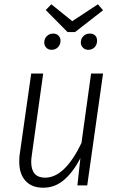

<svg xmlns="http://www.w3.org/2000/svg" viewBox="-20 -867 559 898"><path d="M70 -111Q70 -133 72 -144L126 -523H182L129 -143Q126 -125 126 -110Q126 -36 191 -36Q283 -36 361 -198L406 -523H462L388 0H342L356 -127Q322 -62 279.5 -25.5Q237 11 182 11Q129 11 99.5 -21Q70 -53 70 -111ZM438 -847 462 -819 331 -717H296L194 -820L220 -847L318 -768ZM187 -668Q187 -686 199 -698Q211 -710 229 -710Q244 -710 253.5 -700.5Q263 -691 263 -677Q263 -658 251 -646Q239 -634 221 -634Q206 -634 196.5 -644Q187 -654 187 -668ZM358 -668Q358 -686 370 -698Q382 -710 400 -710Q416 -710 425 -701Q434 -692 434 -677Q434 -658 422.5 -646Q411 -634 393 -634Q378 -634 368 -644Q358 -654 358 -668Z"/></svg>

Font: Fira Sans Condensed Light
Style: Italic
Weight: 300
Width: 3
Italic angle: -8°
Designer: Carrois Corporate & Edenspiekermann AG
Foundry: Carrois Corporate GbR & Edenspiekermann AG
Version: Version 4.203